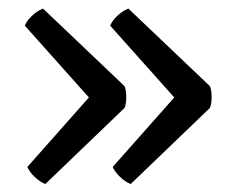

<svg xmlns="http://www.w3.org/2000/svg" viewBox="-20 -484 566 460"><path d="M193 -250.5 39.5 -422.5Q43 -431 49.8 -439Q56.5 -447 65.2 -453.5Q74 -460 83 -463.5L278.5 -277.5Q282.5 -267.5 282.5 -251.5Q282.5 -235.5 278.5 -225.5L88.5 -43Q75.5 -48.5 63.2 -60Q51 -71.5 45.5 -84ZM397.5 -250.5 244 -422.5Q247.5 -431 254.2 -439Q261 -447 269.8 -453.5Q278.5 -460 287.5 -463.5L483 -277.5Q487 -267.5 487 -251.5Q487 -235.5 483 -225.5L293 -43Q280 -48.5 267.8 -60Q255.5 -71.5 250 -84Z"/></svg>

Font: Signika Light Light
Style: Regular
Weight: 300
Version: Version 2.001